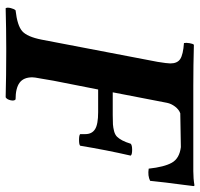

<svg xmlns="http://www.w3.org/2000/svg" viewBox="-34 -654 691 662"><g transform="rotate(90 311.0 -323.5)"><path d="M298.8 -367.2H377Q397.9 -367.2 409.2 -367.9Q420.4 -368.7 432.6 -371.8Q444.8 -375 451.7 -381.8Q458.5 -388.7 464.6 -400.1Q470.7 -411.6 476.1 -429.2Q481 -434.1 497.1 -434.1Q513.7 -434.1 517.1 -429.2Q498 -346.2 482.9 -254.9Q479 -251 462.9 -251Q446.8 -251 442.9 -254.9V-272.9Q442.9 -295.4 426 -306.2Q409.2 -316.9 367.2 -316.9H289.1L258.8 -163.1L251 -117.2Q247.1 -97.7 247.1 -89.8Q247.1 -59.6 265.9 -45.9Q284.7 -32.2 323.2 -32.2Q329.1 -27.8 326.2 -14.9Q323.2 -2 315.9 2Q239.7 0 161.1 0H145Q83 0 8.8 2Q5.4 -3.4 8.3 -15.4Q11.2 -27.3 16.1 -32.2Q68.8 -38.1 88.1 -55.2Q107.4 -72.3 117.2 -122.1L193.8 -522Q199.2 -555.2 199.2 -565.9Q199.2 -589.8 184.1 -599.9Q168.9 -609.9 128.9 -612.8Q127.4 -621.1 129.4 -632.3Q131.3 -643.6 134.8 -647Q205.1 -645 276.9 -645H570.8Q596.2 -645 619.1 -648.9Q622.1 -648.9 622.1 -646Q622.1 -643.1 618.2 -614.5Q614.3 -585.9 609.9 -549.8Q605.5 -513.7 604 -496.1Q586.4 -487.3 562 -491.2Q556.2 -544.9 541.5 -571Q526.9 -597.2 487.8 -602.1L371.1 -600.1Q357.9 -595.2 347.9 -582Q337.9 -568.8 335 -554.2Z"/></g></svg>

Font: Common Serif
Style: Bold Italic
Weight: 700
Italic angle: -12°
Designer: Philipp H. Poll, Khaled Hosny
Foundry: Stefan Peev, Context Ltd.
Version: Version 1.026